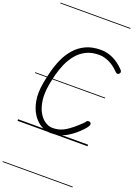

<svg xmlns="http://www.w3.org/2000/svg" viewBox="-290 -1340 1357 1878"><g transform="rotate(20 388.0 -401.0)"><path d="M340 2.5Q288.5 2.5 238.8 -25.8Q189 -54 152 -109.5Q115 -165 100.5 -246.2Q86 -327.5 105 -434Q116 -496 134 -564.5Q152 -633 181.5 -698Q211 -763 257 -815.8Q303 -868.5 369 -899.8Q435 -931 526.5 -931Q593 -931 655.2 -901Q717.5 -871 770 -815Q779.5 -806.5 781 -794.8Q782.5 -783 774.5 -775.5Q768 -767 757.2 -766Q746.5 -765 733.5 -777.5Q684 -829.5 630.5 -854.2Q577 -879 525 -879Q446.5 -879 389.5 -849.5Q332.5 -820 293.2 -771.2Q254 -722.5 228.2 -663.8Q202.5 -605 187.5 -545.2Q172.5 -485.5 163.5 -435Q147.5 -341.5 157.5 -270Q167.5 -198.5 195.2 -149.8Q223 -101 261.5 -76Q300 -51 341 -51Q415 -51 474.5 -89.5Q534 -128 594 -185.5Q617.5 -206 626.8 -220Q636 -234 650.5 -234Q662.5 -234 668.8 -229.2Q675 -224.5 677 -214Q678 -207.5 672.5 -194Q667 -180.5 641.5 -152.5Q579 -84 505.8 -40.8Q432.5 2.5 340 2.5ZM340 2.5Q288.5 2.5 238.8 -25.8Q189 -54 152 -109.5Q115 -165 100.5 -246.2Q86 -327.5 105 -434Q116 -496 134 -564.5Q152 -633 181.5 -698Q211 -763 257 -815.8Q303 -868.5 369 -899.8Q435 -931 526.5 -931Q593 -931 655.2 -901Q717.5 -871 770 -815Q779.5 -806.5 781 -794.8Q782.5 -783 774.5 -775.5Q768 -767 757.2 -766Q746.5 -765 733.5 -777.5Q684 -829.5 630.5 -854.2Q577 -879 525 -879Q446.5 -879 389.5 -849.5Q332.5 -820 293.2 -771.2Q254 -722.5 228.2 -663.8Q202.5 -605 187.5 -545.2Q172.5 -485.5 163.5 -435Q147.5 -341.5 157.5 -270Q167.5 -198.5 195.2 -149.8Q223 -101 261.5 -76Q300 -51 341 -51Q415 -51 474.5 -89.5Q534 -128 594 -185.5Q617.5 -206 626.8 -220Q636 -234 650.5 -234Q662.5 -234 668.8 -229.2Q675 -224.5 677 -214Q678 -207.5 672.5 -194Q667 -180.5 641.5 -152.5Q579 -84 505.8 -40.8Q432.5 2.5 340 2.5ZM-5 420.5H723.5V428.5H-5ZM-5 -16H723.5V0H-5ZM-5 -505.5H723.5V-497.5H-5ZM-5 -1230H723.5V-1222H-5Z"/></g></svg>

Font: Edu VIC WA NT Pre Guide
Style: Regular
Weight: 400
Designer: Tina and Corey Anderson, Eben Sorkin, Mirko Velimirovic
Foundry: Google for Education
Version: Version 1.000